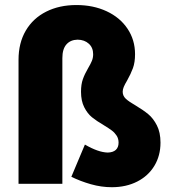

<svg xmlns="http://www.w3.org/2000/svg" viewBox="-20 -741 693 774"><path d="M267.6 -28.3 322.3 -158.2Q376 -127 414.1 -126Q435.5 -126.5 446.8 -136.7Q458 -147 458 -166Q458 -182.1 450.2 -194.1Q442.4 -206.1 431.2 -214.6Q419.9 -223.1 398.4 -236.3Q369.1 -253.4 350.8 -268.3Q332.5 -283.2 319.6 -308.6Q306.6 -334 306.6 -371.1Q306.6 -400.9 314 -421.6Q321.3 -442.4 335 -465.8Q345.7 -483.9 350.6 -496.1Q355.5 -508.3 355.5 -522.5Q355.5 -548.8 338.1 -564.7Q320.8 -580.6 293 -581.1Q264.2 -580.6 247.8 -562Q231.4 -543.5 231.4 -506.8V0H54.7V-500Q54.7 -567.9 84 -617.7Q113.3 -667.5 166.3 -694.1Q219.2 -720.7 288.1 -720.7Q356 -720.7 409.9 -695.6Q463.9 -670.4 494.1 -625.2Q524.4 -580.1 524.4 -522.5Q524.4 -489.7 515.9 -466.3Q507.3 -442.9 492.2 -416Q483.4 -401.4 479 -390.9Q474.6 -380.4 474.6 -371.1Q474.6 -354.5 487.5 -342.5Q500.5 -330.6 527.3 -315.4Q558.1 -296.9 577.9 -280.5Q597.7 -264.2 612.3 -235.8Q627 -207.5 627 -166Q627 -113.3 602.3 -72.5Q577.6 -31.7 533 -9Q488.3 13.7 430.7 13.7Q388.7 13.7 346.4 1.7Q304.2 -10.3 267.6 -28.3Z"/></svg>

Font: Wanted Sans Black
Style: Regular
Weight: 900
Designer: Original Design by Kil Hyung-jin and Kang Hanbin, Wanted Lab, Inc; Hangeul from Source Han Sans by Jang Soo-young and Ka
Foundry: Wanted Lab, Inc.
Version: Version 1.003